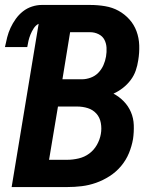

<svg xmlns="http://www.w3.org/2000/svg" viewBox="-24 -755 644 775"><path d="M23 0 132 -659Q120 -653 112 -640.5Q104 -628 99 -615.5Q94 -603 91 -590.5Q88 -578 86 -565H-4Q0 -585 5 -604.5Q10 -624 18.5 -642.5Q27 -661 39.5 -678.5Q52 -696 68.5 -709Q85 -722 105 -728.5Q125 -735 144 -735H340Q371 -735 400.5 -730Q430 -725 454.5 -711.5Q479 -698 498 -677Q517 -656 527 -629Q537 -602 538 -572Q539 -542 534 -512Q531 -491 524 -470.5Q517 -450 503.5 -432Q490 -414 472 -400Q454 -386 434 -377Q457 -365 475.5 -346Q494 -327 504.5 -302.5Q515 -278 516 -250Q517 -222 513 -194Q508 -165 496.5 -137Q485 -109 465 -85Q445 -61 418.5 -44Q392 -27 363.5 -17Q335 -7 306 -3.5Q277 0 248 0ZM228 -435H307Q324 -435 342 -441.5Q360 -448 373 -461.5Q386 -475 393.5 -492Q401 -509 404 -527Q407 -545 406 -562.5Q405 -580 397.5 -594.5Q390 -609 374 -617Q358 -625 340 -625H259ZM174 -110H248Q270 -110 293.5 -115.5Q317 -121 336 -135Q355 -149 367 -170Q379 -191 383 -214Q387 -236 383 -258.5Q379 -281 365 -296.5Q351 -312 330.5 -318.5Q310 -325 287 -325H210Z"/></svg>

Font: Iosevka Aile Extrabold Oblique
Style: Regular
Weight: 800
Italic angle: -9°
Designer: Belleve Invis
Foundry: Belleve Invis
Version: Version 31.1.0; ttfautohint (v1.8.4)